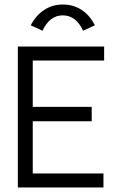

<svg xmlns="http://www.w3.org/2000/svg" viewBox="-20 -830 540 850"><path d="M59 0V-624H441V-562H125V-357H386V-293H125V-62H438V0ZM168 -694 116 -718Q139 -762 175.5 -786Q212 -810 258 -810Q305 -810 341.5 -786Q378 -762 400 -718L348 -694Q316 -762 258 -762Q200 -762 168 -694Z"/></svg>

Font: Ligconsolata
Style: Regular
Weight: 400
Monospace: yes
Designer: Raph Levien, Cyreal, Brenton Simpson
Foundry: Raph Levien, Cyreal, Google
Version: Version 3.001; ttfautohint (v1.8.2.53-6de2)